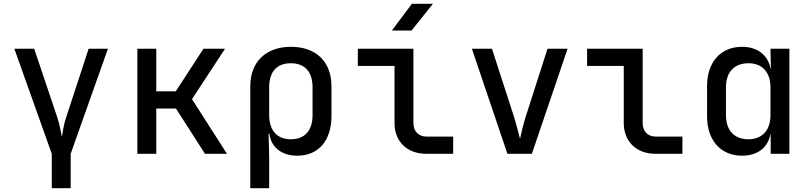

<svg xmlns="http://www.w3.org/2000/svg" viewBox="-20 -805 4240 1005"><path d="M251 180H350V0L545 -550H444L327 -193C312 -149 308 -111 304 -88C299 -111 294 -149 279 -193L159 -550H55L251 0Z M699 0H798V-237H901L1053 0H1168L985 -286L1158 -550H1045L900 -327H798V-550H699Z M1290 180H1389V21L1386 -105H1390C1399 -34 1454 10 1536 10C1647 10 1715 -69 1715 -197V-354C1715 -482 1634 -560 1503 -560C1372 -560 1290 -481 1290 -354ZM1502 -76C1431 -76 1389 -122 1389 -202V-349C1389 -429 1429 -474 1502 -474C1575 -474 1616 -429 1616 -349V-202C1616 -121 1575 -76 1502 -76Z M2031 -645H2134L2246 -785H2136ZM2211 0H2352V-90H2213C2171 -90 2144 -117 2144 -161V-550H1853V-460H2045V-161C2045 -64 2111 0 2211 0Z M2636 0H2764L2951 -550H2846L2730 -189C2717 -146 2707 -102 2702 -78C2696 -102 2685 -146 2672 -189L2555 -550H2450Z M3411 0H3552V-90H3413C3371 -90 3344 -117 3344 -161V-550H3053V-460H3245V-161C3245 -64 3311 0 3411 0Z M3864 10C3945 10 4000 -32 4013 -104H4014V0H4112V-550H4013L4015 -447H4013C4000 -517 3944 -560 3864 -560C3753 -560 3681 -481 3681 -354V-196C3681 -69 3754 10 3864 10ZM3898 -76C3825 -76 3780 -121 3780 -202V-349C3780 -429 3825 -474 3898 -474C3969 -474 4013 -427 4013 -348V-202C4013 -123 3969 -76 3898 -76Z"/></svg>

Font: JetBrains Mono Medium
Style: Regular
Weight: 436
Monospace: yes
Designer: Philipp Nurullin, Konstantin Bulenkov
Foundry: JetBrains
Version: Version 2.305